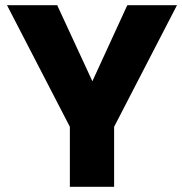

<svg xmlns="http://www.w3.org/2000/svg" viewBox="-20 -722 704 742"><path d="M664 -702 421 -232V0H250V-232L7 -702H201L337 -408L472 -702Z"/></svg>

Font: Poppins A&M
Style: Bold-A&M
Weight: 700
Designer: Ninad Kale (Devanagari), Jonny Pinhorn (Latin)
Foundry: Indian Type Foundry
Version: 4.004